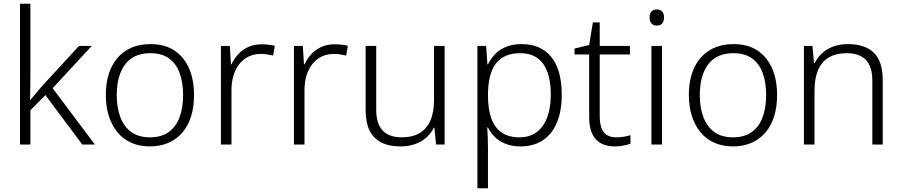

<svg xmlns="http://www.w3.org/2000/svg" viewBox="-20 -780 4866 1036"><path d="M144 -374Q144 -342 143.5 -307.5Q143 -273 142 -240H143Q152 -250 162.5 -262.5Q173 -275 183.5 -288Q194 -301 204 -312L406 -532H475L264 -304L492 0H424L225 -267L144 -185V0H88V-760H144Z M1027 -267Q1027 -204 1011.5 -153.5Q996 -103 965.5 -66.5Q935 -30 890.5 -10Q846 10 788 10Q733 10 689 -9.5Q645 -29 614.5 -65.5Q584 -102 567.5 -153Q551 -204 551 -267Q551 -353 580 -414.5Q609 -476 663 -509Q717 -542 792 -542Q869 -542 921 -507.5Q973 -473 1000 -411.5Q1027 -350 1027 -267ZM610 -267Q610 -199 629.5 -147.5Q649 -96 688.5 -67.5Q728 -39 789 -39Q851 -39 890.5 -67.5Q930 -96 949 -147.5Q968 -199 968 -267Q968 -333 950 -384Q932 -435 893 -464Q854 -493 791 -493Q701 -493 655.5 -433Q610 -373 610 -267Z M1391 -541Q1410 -541 1428.5 -539Q1447 -537 1463 -533L1454 -480Q1438 -484 1422 -486.5Q1406 -489 1388 -489Q1351 -489 1322 -475Q1293 -461 1272 -435Q1251 -409 1240 -373Q1229 -337 1229 -292V0H1172V-532H1220L1226 -433H1229Q1243 -463 1265.5 -487.5Q1288 -512 1319.5 -526.5Q1351 -541 1391 -541Z M1785 -541Q1804 -541 1822.5 -539Q1841 -537 1857 -533L1848 -480Q1832 -484 1816 -486.5Q1800 -489 1782 -489Q1745 -489 1716 -475Q1687 -461 1666 -435Q1645 -409 1634 -373Q1623 -337 1623 -292V0H1566V-532H1614L1620 -433H1623Q1637 -463 1659.5 -487.5Q1682 -512 1713.5 -526.5Q1745 -541 1785 -541Z M2379 -532V0H2333L2324 -91H2321Q2307 -62 2281.5 -39Q2256 -16 2221 -3Q2186 10 2140 10Q2079 10 2037 -11.5Q1995 -33 1974 -76Q1953 -119 1953 -184V-532H2010V-189Q2010 -113 2044.5 -76Q2079 -39 2147 -39Q2206 -39 2244.5 -62Q2283 -85 2302.5 -130Q2322 -175 2322 -242V-532Z M2795 -542Q2897 -542 2954 -473.5Q3011 -405 3011 -269Q3011 -179 2984 -116.5Q2957 -54 2907.5 -22Q2858 10 2789 10Q2743 10 2708 -4Q2673 -18 2650 -41Q2627 -64 2613 -92H2609Q2611 -67 2612 -37.5Q2613 -8 2613 17V236H2556V-532H2603L2610 -433H2613Q2627 -462 2650.5 -487Q2674 -512 2710 -527Q2746 -542 2795 -542ZM2787 -493Q2728 -493 2689.5 -468Q2651 -443 2632.5 -394.5Q2614 -346 2613 -276V-266Q2613 -190 2631.5 -140Q2650 -90 2687.5 -64.5Q2725 -39 2783 -39Q2838 -39 2875.5 -67Q2913 -95 2932.5 -146.5Q2952 -198 2952 -270Q2952 -378 2911 -435.5Q2870 -493 2787 -493Z M3305 -39Q3328 -39 3348 -42.5Q3368 -46 3382 -51V-5Q3367 1 3345 5.5Q3323 10 3298 10Q3254 10 3223 -6.5Q3192 -23 3175.5 -58Q3159 -93 3159 -148V-486H3080V-518L3159 -537L3179 -659H3216V-532H3379V-486H3216V-151Q3216 -96 3237.5 -67.5Q3259 -39 3305 -39Z M3552 -532V0H3495V-532ZM3524 -729Q3543 -729 3553 -717.5Q3563 -706 3563 -686Q3563 -665 3553 -653.5Q3543 -642 3524 -642Q3505 -642 3495 -653.5Q3485 -665 3485 -686Q3485 -706 3495 -717.5Q3505 -729 3524 -729Z M4173 -267Q4173 -204 4157.5 -153.5Q4142 -103 4111.5 -66.5Q4081 -30 4036.5 -10Q3992 10 3934 10Q3879 10 3835 -9.5Q3791 -29 3760.5 -65.5Q3730 -102 3713.5 -153Q3697 -204 3697 -267Q3697 -353 3726 -414.5Q3755 -476 3809 -509Q3863 -542 3938 -542Q4015 -542 4067 -507.5Q4119 -473 4146 -411.5Q4173 -350 4173 -267ZM3756 -267Q3756 -199 3775.5 -147.5Q3795 -96 3834.5 -67.5Q3874 -39 3935 -39Q3997 -39 4036.5 -67.5Q4076 -96 4095 -147.5Q4114 -199 4114 -267Q4114 -333 4096 -384Q4078 -435 4039 -464Q4000 -493 3937 -493Q3847 -493 3801.5 -433Q3756 -373 3756 -267Z M4556 -542Q4647 -542 4695 -495.5Q4743 -449 4743 -348V0H4687V-344Q4687 -421 4652 -457Q4617 -493 4550 -493Q4462 -493 4418.5 -442Q4375 -391 4375 -290V0H4318V-532H4364L4372 -440H4376Q4391 -470 4416 -493Q4441 -516 4476 -529Q4511 -542 4556 -542Z"/></svg>

Font: Noto Sans Hebrew Light
Style: Regular
Weight: 300
Designer: Monotype Design Team
Foundry: Monotype Imaging Inc.
Version: Version 2.003